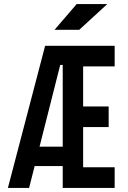

<svg xmlns="http://www.w3.org/2000/svg" viewBox="-20 -917 626 937"><path d="M18.6 0 200.2 -693.4H347.7V-600.1H273.9L122.1 0ZM113.3 -106.4V-201.2H343.8V-106.4ZM286.1 0V-100.6H539.6V0ZM286.1 0V-693.4H385.7V0ZM289.6 -296.9V-397.5H510.3V-296.9ZM286.1 -592.8V-693.4H539.6V-592.8ZM246.1 -771.5 354 -897H503.4L366.7 -771.5Z"/></svg>

Font: Cascadia Code Medium
Style: Regular
Weight: 500
Monospace: yes
Designer: Aaron Bell
Foundry: Saja Typeworks
Version: Version 2407.024